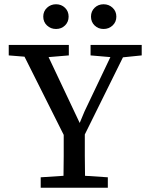

<svg xmlns="http://www.w3.org/2000/svg" viewBox="-20 -881 695 901"><path d="M21 -621V-670H303V-621L208 -613L354 -304L377 -359L498 -613L405 -621V-670H645V-621L557 -612L378 -250Q378 -198 378 -150.5Q378 -103 379 -56L486 -49V0H171V-49L278 -56Q279 -101 279 -148.5Q279 -196 279 -248L95 -615ZM243 -745Q218 -745 200.5 -761.5Q183 -778 183 -803Q183 -828 200.5 -844.5Q218 -861 243 -861Q268 -861 285 -844.5Q302 -828 302 -803Q302 -778 285 -761.5Q268 -745 243 -745ZM466 -745Q441 -745 424 -761.5Q407 -778 407 -803Q407 -828 424 -844.5Q441 -861 466 -861Q491 -861 508.5 -844.5Q526 -828 526 -803Q526 -778 508.5 -761.5Q491 -745 466 -745Z"/></svg>

Font: Source Serif 4 SmText
Style: Regular
Weight: 400
Designer: Frank Grießhammer
Foundry: Adobe
Version: Version 4.005;hotconv 1.1.0;makeotfexe 2.6.0